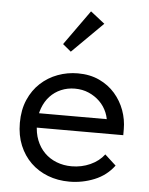

<svg xmlns="http://www.w3.org/2000/svg" viewBox="-52 -755 625 806"><g transform="rotate(5 260.5 -352.0)"><path d="M270 8Q325 8 375.5 -12.5Q426 -33 458 -76L411 -119Q389 -90 352.5 -73.5Q316 -57 274 -57Q240 -57 210.5 -68.5Q181 -80 159.5 -101.5Q138 -123 126 -153.5Q114 -184 114 -222Q114 -259 125 -288.5Q136 -318 155.5 -339Q175 -360 202 -371.5Q229 -383 260 -383Q292 -383 318.5 -371.5Q345 -360 365 -340.5Q385 -321 396 -294.5Q407 -268 407 -237V-215L448 -267H90V-206H479V-231Q479 -272 465 -310.5Q451 -349 424 -380Q397 -411 357.5 -429.5Q318 -448 267 -448Q223 -448 182.5 -433Q142 -418 110.5 -389Q79 -360 60.5 -317.5Q42 -275 42 -220Q42 -167 59.5 -125Q77 -83 107.5 -53.5Q138 -24 179.5 -8Q221 8 270 8ZM299 -712 194 -565 229 -536 359 -665Z"/></g></svg>

Font: Tilda Sans VF
Style: Regular
Weight: 400
Designer: ParaType Ltd
Foundry: ParaType Ltd
Version: Version 1.010